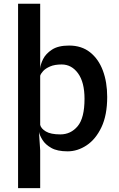

<svg xmlns="http://www.w3.org/2000/svg" viewBox="-20 -798 633 1020"><path d="M76 201.5V-778H193.5V-433Q194.5 -455 208.8 -483.8Q223 -512.5 256 -534.2Q289 -556 347 -556Q413.5 -556 458.5 -520.2Q503.5 -484.5 526.5 -423Q549.5 -361.5 549.5 -283Q549.5 -186.5 519 -122.2Q488.5 -58 440.2 -26Q392 6 339 6Q284.5 6 252.8 -12Q221 -30 206 -54.2Q191 -78.5 187 -97L193.5 0.5V201.5ZM307.5 -455.5Q270.5 -455.5 246.2 -445Q222 -434.5 209.2 -420.5Q196.5 -406.5 193.5 -395.5V-134.5Q198 -115 223.8 -99.5Q249.5 -84 300.5 -84Q356 -84 392.5 -127.5Q429 -171 429 -273Q429 -361 394.8 -408.2Q360.5 -455.5 307.5 -455.5Z"/></svg>

Font: Spline Sans Medium
Style: Regular
Weight: 500
Designer: Eben Sorkin, Mirko Velimirovic
Foundry: Sorkin Type
Version: Version 1.000; ttfautohint (v1.8.3)